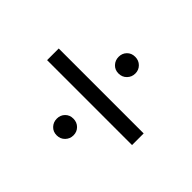

<svg xmlns="http://www.w3.org/2000/svg" viewBox="-108 -752 832 832"><g transform="rotate(45 308.0 -335.5)"><path d="M568.4 -367.2V-295.9H47.9V-367.2ZM256.8 -146.5Q256.8 -168 271 -182.6Q285.2 -197.3 307.6 -197.3Q330.1 -197.3 344.7 -182.6Q359.4 -168 359.4 -146.5Q359.4 -125 344.7 -109.9Q330.1 -94.7 307.6 -94.7Q285.2 -94.7 271 -109.9Q256.8 -125 256.8 -146.5ZM256.8 -525.4Q256.8 -546.9 271 -561.5Q285.2 -576.2 307.6 -576.2Q330.1 -576.2 344.7 -561.5Q359.4 -546.9 359.4 -525.4Q359.4 -503.9 344.7 -488.8Q330.1 -473.6 307.6 -473.6Q285.2 -473.6 271 -488.8Q256.8 -503.9 256.8 -525.4Z"/></g></svg>

Font: Subtext
Style: Regular
Weight: 400
Designer: Christopher J. Fynn
Foundry: Christopher J. Fynn for DDC
Version: Version 1.000 preliminary